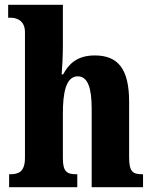

<svg xmlns="http://www.w3.org/2000/svg" viewBox="-20 -780 638 800"><path d="M18 0H302V-54H299C260 -54 242 -63 242 -120V-308C242 -388 253 -462 304 -462C346 -462 362 -413 362 -327V0H576V-54H573C534 -54 518 -63 518 -125V-356C518 -491 473 -549 375 -549C299 -549 265 -511 243 -470H237C239 -496 242 -545 242 -592V-760H14V-706H27C44 -706 84 -698 84 -646V-123C84 -63 57 -54 22 -54H18Z"/></svg>

Font: Noto Serif Sinhala Condensed ExtraBold
Style: Regular
Weight: 800
Width: 3
Designer: Jelle Bosma - Monotype Design Team
Foundry: Monotype Imaging Inc.
Version: Version 2.007